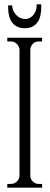

<svg xmlns="http://www.w3.org/2000/svg" viewBox="-20 -862 226 875"><path d="M171.9 -6.8H13.2V-23.9H30.8Q38.1 -23.9 45.2 -27.1Q52.2 -30.3 57.4 -35.4Q62.5 -40.5 65.7 -47.1Q68.8 -53.7 68.8 -61V-634.8Q68.8 -642.1 65.7 -648.9Q62.5 -655.8 57.4 -661.1Q52.2 -666.5 45.7 -669.7Q39.1 -672.9 32.2 -672.9H13.2V-689.9H171.9V-672.9H154.8Q139.6 -672.9 128.9 -661.4Q118.2 -649.9 118.2 -634.8V-61Q118.2 -53.7 121.1 -47.1Q124 -40.5 128.9 -35.4Q133.8 -30.3 140.6 -27.1Q147.5 -23.9 154.8 -23.9H171.9ZM168 -842.3V-829.1Q168 -809.1 164.1 -791.5Q160.2 -773.9 151.1 -761Q142.1 -748 127.9 -740.7Q113.8 -733.4 93.3 -733.4Q72.8 -733.4 58.3 -740.5Q43.9 -747.6 34.9 -760Q25.9 -772.5 21.5 -789.6Q17.1 -806.6 17.1 -827.1V-837.4H35.2Q35.6 -825.2 40.5 -814Q45.4 -802.7 53.5 -794.2Q61.5 -785.6 72 -780.5Q82.5 -775.4 94.2 -775.4Q106.4 -775.4 116.7 -781Q127 -786.6 134 -795.9Q141.1 -805.2 144.5 -817.4Q147.9 -829.6 147 -842.3Z"/></svg>

Font: Bigelow Rules
Style: Regular
Weight: 400
Designer: Astigmatic (AOETI)
Foundry: Astigmatic (AOETI)
Version: Version 1.001